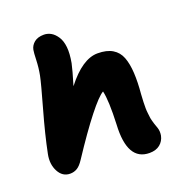

<svg xmlns="http://www.w3.org/2000/svg" viewBox="-143 -862 999 1058"><g transform="rotate(-20 356.5 -333.0)"><path d="M105 30.8Q60.5 30.8 37.4 -12.9Q14.2 -56.6 25.9 -113.8Q46.9 -218.8 85.7 -355.7Q124.5 -492.7 132.8 -534.2Q141.1 -577.6 142.6 -621.1Q144 -664.6 147 -680.2Q151.9 -705.1 172.6 -721.9Q193.4 -738.8 229 -738.8Q251 -738.8 270.5 -727.8Q290 -716.8 305.9 -692.6Q321.8 -668.5 325.7 -630.6Q329.6 -592.8 319.8 -539.1Q312.5 -503.4 286.1 -416Q382.8 -541 472.2 -541Q525.9 -541 559.1 -521Q592.3 -501 606.7 -463.4Q621.1 -425.8 624.3 -371.1Q627.4 -316.4 621.1 -247.1Q619.1 -223.1 618.7 -201.9Q618.2 -180.7 618.2 -166Q618.2 -151.4 620.4 -134.8Q622.6 -118.2 623.3 -110.4Q624 -102.5 627.9 -88.9Q631.8 -75.2 632.6 -72.3Q633.3 -69.3 638.2 -55.9Q643.1 -42.5 643.1 -42Q650.4 -20 646 4.9Q639.6 35.2 616.5 54.2Q593.3 73.2 555.2 73.2Q425.3 73.2 437 -136.2Q442.9 -275.9 429.2 -333Q399.9 -316.9 336.2 -236.1Q272.5 -155.3 184.1 -21Q165 8.3 146.5 19.5Q127.9 30.8 105 30.8Z"/></g></svg>

Font: Shantell Sans Irregular Bouncy
Style: Italic
Weight: 800
Italic angle: -11.31°
Designer: Stephen Nixon, Anya Danilova, Shantell Martin
Foundry: Arrow Type
Version: Version 1.006;[9816181b4]